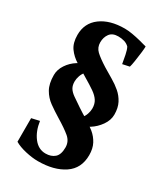

<svg xmlns="http://www.w3.org/2000/svg" viewBox="-205 -755 881 1015"><g transform="rotate(30 235.5 -247.5)"><path d="M45 -266Q45 -299 65.3 -329.5Q85.6 -360 116.6 -379.5Q147.7 -399 177 -399L212 -371Q194.4 -371 181.9 -357.5Q169.5 -344 163.2 -325.5Q157 -307 157 -291Q157 -267.4 166.5 -251.7Q176 -236 196.5 -221.5Q217 -207 250 -185Q278.9 -165.8 308.8 -148.2Q338.7 -130.6 363.9 -109.8Q389 -89 404 -60.5Q419 -32 419 8Q419 89 358 130Q297 171 199 171Q164.8 171 123.4 161.5Q81.9 152 55 136Q55 118.5 55 91.3Q55 64 55 36Q55 8 55 -8L103 -19Q111 39 140.5 77.5Q170 116 214 116Q247.9 116 268.9 97.7Q290 79.4 290 35.6Q290 -1 261.5 -25Q233 -49 180 -81Q144 -103 113.4 -125Q82.8 -147 63.9 -180Q45 -213 45 -266ZM310 -214Q310 -241.5 297.6 -260.8Q285.3 -280.1 260.1 -297.6Q235 -315 196 -338Q158 -361 124 -382Q90 -403 68.5 -433Q47 -463 47 -512Q47 -584 102 -625Q157 -666 248 -666Q269 -666 295 -661.5Q321 -657 346.5 -650.5Q372 -644 390 -638.8Q390 -625.4 386.5 -597.5Q383 -569.7 379 -543.3Q375 -517 371 -505L329 -496Q325 -520 319.5 -547.5Q314 -575 306 -590Q292.9 -603 275.5 -608Q258.1 -613 239 -613Q203.2 -613 187.1 -590.9Q171 -568.9 171 -538Q171 -507 192.5 -486.5Q214 -466 260 -437Q289.3 -419 318.7 -402Q348 -385 372.5 -364Q397 -342.9 412 -314Q427 -285 427 -244Q427 -210 404.6 -178Q382.2 -146 350.2 -126Q318.3 -106 288 -106L255 -134Q272.6 -134 285.1 -147.5Q297.5 -161 303.8 -179.5Q310 -198 310 -214Z"/></g></svg>

Font: Buenard
Style: Regular
Weight: 400
Version: Version 2.000